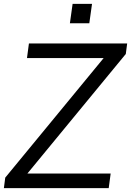

<svg xmlns="http://www.w3.org/2000/svg" viewBox="-35 -969 675 989"><path d="M425 -849 439 -949H339L325 -849ZM525 0 535 -75H106L613 -691L620 -745H114L104 -670H499L-8 -54L-15 0Z"/></svg>

Font: Plus Jakarta Sans
Style: Italic
Weight: 400
Italic angle: -8°
Designer: Gumpita Rahayu
Foundry: Tokotype
Version: Version 2.071;gftools[0.9.30]